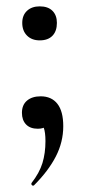

<svg xmlns="http://www.w3.org/2000/svg" viewBox="-20 -397 269 604"><path d="M179 0Q179 50 155.5 95.5Q132 141 87 186Q86 187 84 187Q81 187 79.5 184.5Q78 182 79 179Q104 147 113.5 116Q123 85 123 47Q123 19 117.5 4.5Q112 -10 100 -20L138 -27Q139 -10 128 -1Q117 8 99 8Q75 8 62 -5.5Q49 -19 49 -42Q49 -67 65 -80.5Q81 -94 108 -94Q142 -94 160.5 -70.5Q179 -47 179 0ZM50 -325Q50 -349 65 -363Q80 -377 105 -377Q131 -377 145 -363Q159 -349 159 -325Q159 -299 145 -284.5Q131 -270 105 -270Q80 -270 65 -285Q50 -300 50 -325Z"/></svg>

Font: Cormorant Garamond SemiBold
Style: Regular
Weight: 600
Designer: Christian Thalmann (Catharsis Fonts)
Foundry: Catharsis Fonts
Version: Version 4.000